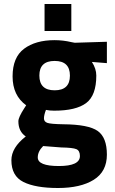

<svg xmlns="http://www.w3.org/2000/svg" viewBox="-20 -711 574 961"><path d="M515 63Q515 148 449 189Q383 230 270.5 230Q158 230 97.5 200Q37 170 37 91Q37 28 109 -28Q72 -53 72 -104Q72 -124 102 -170L111 -184Q43 -233 43 -328.5Q43 -424 100.5 -467Q158 -510 253 -510Q296 -510 338 -500L354 -497L515 -502V-395L440 -401Q462 -367 462 -333Q462 -233 411 -195Q360 -157 251 -157Q228 -157 210 -161Q200 -135 200 -118.5Q200 -102 217 -96Q234 -90 297 -89Q423 -88 469 -55.5Q515 -23 515 63ZM169 77Q169 120 274.5 120Q380 120 380 70Q380 43 362 35.5Q344 28 286 27L196 20Q169 47 169 77ZM177 -333Q177 -259 253.5 -259Q330 -259 330 -332.5Q330 -406 253.5 -406Q177 -406 177 -333ZM203 -556V-691H337V-556Z"/></svg>

Font: Titillium Web[RUS by Daymarius]
Style: Bold
Weight: 700
Designer: Cyrillization by Daymarius
Foundry: Cyrillization by Daymarius
Version: Version 1.002 September 11, 2018